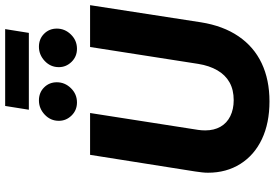

<svg xmlns="http://www.w3.org/2000/svg" viewBox="-184 -894 1089 762"><g transform="rotate(-90 361.0 -512.5)"><path d="M340 12Q254 12 190.5 -18Q127 -48 92 -103.5Q57 -159 57 -232Q57 -244 58.5 -256.5Q60 -269 62 -283L128 -700H294L227 -271Q226 -264 225.5 -257Q225 -250 225 -243Q225 -208 239.5 -182.5Q254 -157 281.5 -143.5Q309 -130 345 -130Q386 -130 415.5 -146.5Q445 -163 463.5 -195Q482 -227 489 -271L556 -700H722L654 -260Q640 -172 598.5 -111Q557 -50 491.5 -19Q426 12 340 12ZM549 -752Q518 -752 497 -773.5Q476 -795 476 -824Q476 -857 500.5 -880Q525 -903 557 -903Q588 -903 608.5 -882.5Q629 -862 629 -832Q629 -800 605.5 -776Q582 -752 549 -752ZM336 -752Q305 -752 284 -773.5Q263 -795 263 -824Q263 -857 287.5 -880Q312 -903 344 -903Q375 -903 395.5 -882.5Q416 -862 416 -832Q416 -800 392.5 -776Q369 -752 336 -752ZM307 -943 322 -1037H627L612 -943Z"/></g></svg>

Font: MuseoModerno
Style: Bold Italic
Weight: 700
Italic angle: -9°
Designer: Pablo Cosgaya, Héctor Gatti, Marcela Romero, and the Authors of The MuseoModerno Project.
Foundry: Omnibus-Type Team
Version: Version 1.003